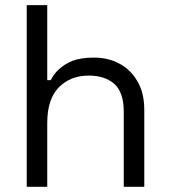

<svg xmlns="http://www.w3.org/2000/svg" viewBox="-20 -720 653 740"><path d="M83 0Q83 -174.8 83 -700.2Q102.5 -700.2 162.1 -700.2Q162.1 -627.9 162.1 -411.1Q165 -411.1 175.8 -411.1Q185.5 -432.6 206.1 -452.1Q226.6 -471.7 258.8 -485.4Q292 -498 341.8 -498Q397.5 -498 440.4 -474.6Q484.4 -451.2 509.8 -406.2Q536.1 -362.3 536.1 -295.9Q536.1 -197.3 536.1 0Q516.6 0 457 0Q457 -72.3 457 -290Q457 -363.3 420.9 -396.5Q383.8 -428.7 322.3 -428.7Q251 -428.7 206.1 -382.8Q162.1 -336.9 162.1 -246.1Q162.1 -164.1 162.1 0Q142.6 0 83 0Z"/></svg>

Font: Kadena Space Grotesk
Style: Regular
Weight: 400
Designer: Florian Karsten
Version: Version 2.000